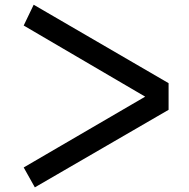

<svg xmlns="http://www.w3.org/2000/svg" viewBox="-20 -849 809 820"><path d="M81.2 -133.8 600 -436.2 81.2 -740 123.8 -828.8 700 -493.8V-380L128.8 -48.8Z"/></svg>

Font: Abordage
Style: Regular
Weight: 400
Designer: Ange Degheest & Eugénie Bidaut
Foundry: Velvetyne Type Foundry
Version: Version 1.000;FEAKit 1.0